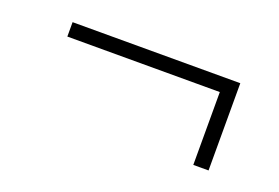

<svg xmlns="http://www.w3.org/2000/svg" viewBox="-45 -442 620 426"><g transform="rotate(20 265.0 -229.0)"><path d="M69 -332H465V-126H429V-298H69Z"/></g></svg>

Font: TitilliumText22L Th
Style: Thin
Weight: 100
Designer: Campivisivi
Foundry: Campivisivi
Version: 1.000